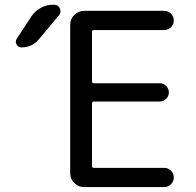

<svg xmlns="http://www.w3.org/2000/svg" viewBox="-20 -800 815 800"><path d="M141.6 -635.7Q113.3 -602.5 69.3 -602.5Q55.7 -602.5 48.8 -615.2Q45.9 -621.1 45.9 -626Q45.9 -632.8 49.8 -638.7L111.3 -732.4Q127 -754.9 150.4 -767.6Q173.8 -780.3 201.2 -780.3H205.1Q222.7 -780.3 229.5 -764.6Q236.3 -749 225.6 -736.3ZM371.1 -674.8Q363.3 -674.8 363.3 -668V-460.9Q363.3 -453.1 371.1 -453.1H645.5Q661.1 -453.1 672.4 -441.9Q683.6 -430.7 683.6 -415Q683.6 -399.4 672.4 -388.2Q661.1 -377 645.5 -377H371.1Q363.3 -377 363.3 -369.1V-107.4Q363.3 -100.6 371.1 -100.6H664.1Q680.7 -100.6 692.4 -88.9Q704.1 -77.1 704.1 -60.5Q704.1 -43.9 692.4 -32.2Q680.7 -20.5 664.1 -20.5H330.1Q306.6 -20.5 289.6 -37.6Q272.5 -54.7 272.5 -78.1V-697.3Q272.5 -720.7 289.6 -737.8Q306.6 -754.9 330.1 -754.9H664.1Q680.7 -754.9 692.4 -743.2Q704.1 -731.4 704.1 -714.8Q704.1 -698.2 692.4 -686.5Q680.7 -674.8 664.1 -674.8Z"/></svg>

Font: Gen Jyuu Gothic P Regular
Style: Regular
Weight: 400
Designer: [Source Han Sans]
Ryoko NISHIZUKA  (kana & ideographs); Paul D. Hunt (Latin, Greek & Cyrillic); Wenlong ZHANG  (bopomofo
Version: Version 1.002.20150607